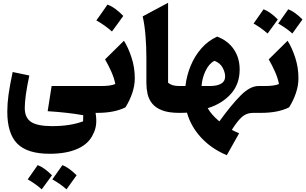

<svg xmlns="http://www.w3.org/2000/svg" viewBox="-20 -823 2232 1400"><path d="M193.8 -272.5Q175.8 -187 168.2 -130.6Q160.6 -74.2 160.6 -34.7Q160.6 35.6 206.8 66.2Q252.9 96.7 360.8 96.7Q428.7 96.7 485.8 87.4Q543 78.1 585.9 61.5L586.9 17.1Q526.4 6.3 461.9 -0.7Q397.5 -7.8 327.6 -12.2L356.4 -195.8H671.9V0H676.8Q685.1 49.3 680.4 86.4Q675.8 123.5 658.7 155.8Q627.4 225.1 546.1 261.7Q464.8 298.3 341.8 298.3Q180.2 298.3 106.7 225.1Q33.2 151.9 33.2 -8.8Q33.2 -66.9 42.2 -133.1Q51.3 -199.2 72.3 -297.9ZM182.1 484.9Q188.5 475.6 254.9 380.9Q302.2 398.4 358.9 455.1Q339.8 481.9 321.3 507.1Q302.7 532.2 284.2 557.6Q236.8 515.6 182.1 484.9ZM361.8 484.9Q415 410.6 435.1 380.9Q482.4 398.9 538.6 455.1Q517.6 485.4 464.8 557.6Q424.3 520.5 361.8 484.9Z M763.7 -789.6Q795.9 -777.3 824.7 -755.4Q853.5 -733.4 878.9 -707Q858.9 -679.2 838.4 -650.6Q817.9 -622.1 796.4 -593.3Q771.5 -615.2 743.2 -635.7Q714.8 -656.2 682.6 -674.3Q704.1 -703.6 724.1 -732.4Q744.1 -761.2 763.7 -789.6ZM671.9 0Q661.1 0 655.8 -8.1Q650.4 -16.1 650.4 -38.6V-157.2Q650.4 -179.7 655.8 -187.7Q661.1 -195.8 671.9 -195.8H718.3Q749.5 -195.8 775.4 -199Q801.3 -202.1 820.8 -210.4Q813 -252.4 792.2 -299.3Q771.5 -346.2 746.1 -390.1L883.8 -525.9Q915.5 -475.6 939.2 -403.1Q962.9 -330.6 962.9 -252.4Q962.9 -200.2 944.8 -145.8Q926.8 -91.3 894.5 -40Q851.1 -19 800.3 -9.5Q749.5 0 688 0Z M1205.6 -802.7V-219.7Q1219.7 -208 1238.8 -201.9Q1257.8 -195.8 1287.6 -195.8H1288.1V0H1287.6Q1209.5 0 1161.9 -18.6Q1114.3 -37.1 1089.4 -68.4Q1064.5 -99.6 1055.9 -138.4Q1047.4 -177.2 1047.4 -217.3V-401.4Q1047.4 -483.9 1041 -562Q1034.7 -640.1 1020.5 -703.6Z M1563.5 -556.2Q1642.1 -526.4 1684.8 -463.6Q1727.5 -400.9 1727.5 -316.4Q1727.5 -209 1662.8 -137.5Q1598.1 -65.9 1494.6 -34.2Q1507.3 -11.7 1528.1 12.5Q1548.8 36.6 1579.6 62Q1665 -56.6 1734.1 -126.2Q1803.2 -195.8 1864.7 -195.8H1865.2V0H1826.2Q1776.9 0 1743.7 30Q1710.4 60.1 1670.4 124Q1680.2 128.9 1695.3 136.2Q1710.4 143.6 1723.6 148.9L1633.8 308.6Q1522 261.7 1447 180.9Q1372.1 100.1 1343.3 -1.5Q1329.6 -1 1315.9 -0.5Q1302.2 0 1288.1 0Q1277.3 0 1272 -8.1Q1266.6 -16.1 1266.6 -38.6V-157.2Q1266.6 -179.7 1272 -187.7Q1277.3 -195.8 1288.1 -195.8H1332Q1341.3 -273.4 1370.6 -344.2Q1399.9 -415 1448.5 -470.5Q1497.1 -525.9 1563.5 -556.2ZM1543.9 -379.4Q1505.4 -360.4 1479.7 -308.1Q1454.1 -255.9 1449.7 -195.8H1509.8Q1562.5 -195.8 1592 -212.6Q1621.6 -229.5 1621.6 -265.1Q1621.6 -295.4 1603.3 -329.6Q1585 -363.8 1543.9 -379.4Z M1829.1 -651.4Q1835.4 -660.6 1901.9 -755.4Q1949.2 -737.8 2005.9 -681.2Q1986.8 -654.3 1968.3 -629.2Q1949.7 -604 1931.2 -578.6Q1883.8 -620.6 1829.1 -651.4ZM2008.8 -651.4Q2062 -725.6 2082 -755.4Q2129.4 -737.3 2185.5 -681.2Q2164.6 -650.9 2111.8 -578.6Q2071.3 -615.7 2008.8 -651.4ZM1865.2 0Q1854.5 0 1849.1 -8.1Q1843.8 -16.1 1843.8 -38.6V-157.2Q1843.8 -179.7 1849.1 -187.7Q1854.5 -195.8 1865.2 -195.8H1911.6Q1942.9 -195.8 1968.8 -199Q1994.6 -202.1 2014.2 -210.4Q2006.3 -252.4 1985.6 -299.3Q1964.8 -346.2 1939.5 -390.1L2077.1 -525.9Q2108.9 -475.6 2132.6 -403.1Q2156.2 -330.6 2156.2 -252.4Q2156.2 -200.2 2138.2 -145.8Q2120.1 -91.3 2087.9 -40Q2044.4 -19 1993.7 -9.5Q1942.9 0 1881.3 0Z"/></svg>

Font: Pinar DS1 ExtraBold
Style: Regular
Weight: 800
Designer: Amin Abedi
Version: Version 3.000